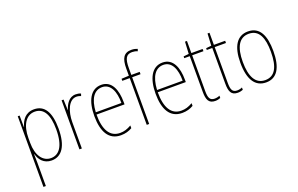

<svg xmlns="http://www.w3.org/2000/svg" viewBox="-112 -1236 3003 1938"><g transform="rotate(-20 1389.0 -266.5)"><path d="M254 -537C161 -537 119 -472 100 -403H98L97 -527H77V232H103V-21C103 -56 102 -88 101 -110H104C119 -51 162 10 248 10C355 10 422 -80 422 -270C422 -449 364 -537 254 -537ZM253 -512C350 -512 397 -427 397 -270C397 -86 334 -15 249 -15C163 -15 103 -96 103 -232V-284C103 -418 157 -512 253 -512Z M700 -535C628 -535 592 -470 575 -414H573L569 -527H548V0H574V-283C574 -394 616 -510 700 -510C719 -510 735 -505 748 -500L756 -524C739 -532 719 -535 700 -535Z M976 -537C859 -537 804 -423 804 -263C804 -97 861 10 992 10C1040 10 1078 -2 1113 -22V-51C1070 -26 1035 -15 992 -15C884 -15 829 -106 830 -271H1131V-298C1131 -424 1090 -537 976 -537ZM976 -512C1067 -512 1107 -417 1106 -295H831C839 -440 893 -512 976 -512Z M1387 -502V-527H1297V-600C1297 -701 1319 -741 1382 -741C1401 -741 1422 -737 1440 -729L1448 -752C1431 -759 1409 -765 1383 -765C1301 -765 1271 -713 1271 -604V-528L1191 -524V-502H1271V0H1297V-502Z M1634 -537C1517 -537 1462 -423 1462 -263C1462 -97 1519 10 1650 10C1698 10 1736 -2 1771 -22V-51C1728 -26 1693 -15 1650 -15C1542 -15 1487 -106 1488 -271H1789V-298C1789 -424 1748 -537 1634 -537ZM1634 -512C1725 -512 1765 -417 1764 -295H1489C1497 -440 1551 -512 1634 -512Z M2006 -14C1955 -14 1942 -49 1942 -119V-503H2063V-527H1942V-657H1921L1914 -528L1857 -522V-503H1916V-120C1916 -37 1934 10 2005 10C2029 10 2045 5 2061 -1V-26C2047 -19 2027 -14 2006 -14Z M2248 -14C2197 -14 2184 -49 2184 -119V-503H2305V-527H2184V-657H2163L2156 -528L2099 -522V-503H2158V-120C2158 -37 2176 10 2247 10C2271 10 2287 5 2303 -1V-26C2289 -19 2269 -14 2248 -14Z M2727 -264C2727 -428 2679 -537 2552 -537C2434 -537 2373 -440 2373 -265C2373 -88 2433 10 2552 10C2670 10 2727 -87 2727 -264ZM2399 -265C2399 -423 2448 -512 2552 -512C2662 -512 2701 -413 2701 -265C2701 -102 2655 -15 2551 -15C2447 -15 2399 -107 2399 -265Z"/></g></svg>

Font: Noto Sans Myanmar UI Condensed Thin
Style: Regular
Weight: 100
Width: 3
Designer: Monotype Design Team
Foundry: Monotype Imaging Inc.
Version: Version 2.103